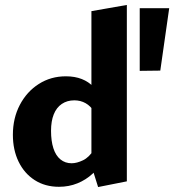

<svg xmlns="http://www.w3.org/2000/svg" viewBox="-20 -743 703 775"><path d="M218 11Q162 11 120 -16Q78 -43 55 -90.5Q32 -138 32 -199Q32 -266 60 -319.5Q88 -373 136.5 -404Q185 -435 246 -435Q282 -435 310 -424Q338 -413 357.5 -392Q377 -371 387 -343L360 -292Q346 -315 325.5 -326.5Q305 -338 280 -338Q251 -338 229.5 -323.5Q208 -309 197 -281.5Q186 -254 186 -215Q186 -174 195.5 -144.5Q205 -115 224 -99.5Q243 -84 269 -84Q290 -84 315 -96Q340 -108 359 -139L402 -101Q381 -67 354 -42Q327 -17 292.5 -3Q258 11 218 11ZM376 12 349 -74V-698L492 -723V-11ZM627 -458 544 -457V-710H663Z"/></svg>

Font: Ysabeau Office ExtraBold
Style: Regular
Weight: 800
Designer: Christian Thalmann (Catharsis Fonts)
Version: Version 2.001;gftools[0.9.30]; featfreeze: tnum,lnum,ss02